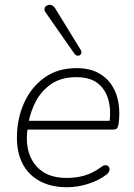

<svg xmlns="http://www.w3.org/2000/svg" viewBox="-20 -778 563 806"><path d="M261 8Q196 8 148.5 -17Q101 -42 76 -88.5Q51 -135 51 -200Q51 -277 80 -343.5Q109 -410 165 -451Q221 -492 301 -492Q355 -492 391.5 -472.5Q428 -453 449.5 -420Q471 -387 477.5 -345Q484 -303 478 -259Q476 -245 471 -239.5Q466 -234 453 -234H80L86 -271H458L439 -259Q447 -313 435.5 -357Q424 -401 391.5 -427.5Q359 -454 300 -454Q237 -454 195.5 -425.5Q154 -397 131 -353.5Q108 -310 100 -264L97 -246Q81 -150 124.5 -90.5Q168 -31 259 -31Q301 -31 336 -41.5Q371 -52 405 -77Q414 -84 421 -84.5Q428 -85 433 -81.5Q438 -78 439.5 -72Q441 -66 438 -58.5Q435 -51 427 -45Q394 -20 349.5 -6Q305 8 261 8ZM292 -553 172 -725Q166 -733 166.5 -740Q167 -747 172 -751.5Q177 -756 184 -757.5Q191 -759 198.5 -755.5Q206 -752 211 -744L318 -570Q323 -562 321.5 -555.5Q320 -549 315 -546Q310 -543 303.5 -544.5Q297 -546 292 -553Z"/></svg>

Font: Nunito ExtraLight
Style: Italic
Weight: 200
Italic angle: -9°
Designer: Vernon Adams
Foundry: Vernon Adams
Version: Version 3.602